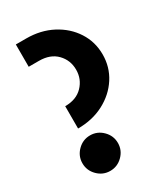

<svg xmlns="http://www.w3.org/2000/svg" viewBox="-178 -780 758 872"><g transform="rotate(-30 200.5 -344.0)"><path d="M106 -228V-345Q165 -345 198.5 -380Q232 -415 232 -464Q232 -514 198.5 -548.5Q165 -583 106 -583H52V-700H106Q182 -700 242 -668.5Q302 -637 336.5 -583.5Q371 -530 371 -464Q371 -398 336.5 -344.5Q302 -291 242 -259.5Q182 -228 106 -228ZM137 12Q99 12 71.5 -15.5Q44 -43 44 -81Q44 -119 71.5 -146.5Q99 -174 137 -174Q175 -174 202.5 -146.5Q230 -119 230 -81Q230 -43 202.5 -15.5Q175 12 137 12Z"/></g></svg>

Font: MuseoModerno SemiBold
Style: Regular
Weight: 600
Designer: Pablo Cosgaya, Héctor Gatti, Marcela Romero, and the Authors of The MuseoModerno Project.
Foundry: Omnibus-Type Team
Version: Version 1.001